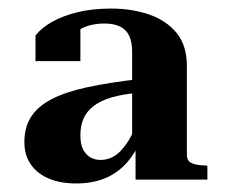

<svg xmlns="http://www.w3.org/2000/svg" viewBox="-20 -740 541 449"><path d="M305 -555V-523Q268 -520 242 -512.5Q216 -505 199.5 -492.5Q183 -480 175.5 -463Q168 -446 168 -424Q168 -402 174.5 -390Q181 -378 191.5 -372Q202 -366 215 -366Q242 -366 262 -387Q282 -408 294 -438L311 -417Q298 -384 277 -360Q256 -336 226.5 -323.5Q197 -311 158 -311Q121 -311 94 -322.5Q67 -334 52 -355.5Q37 -377 37 -408Q37 -442 52.5 -466.5Q68 -491 100.5 -508Q133 -525 184 -536Q235 -547 305 -555ZM297 -320V-396L289 -397V-618Q289 -642 282 -656.5Q275 -671 260.5 -678Q246 -685 224 -685Q207 -685 191 -681Q175 -677 163 -668.5Q151 -660 145 -649Q138 -661 139 -669Q140 -677 148 -682.5Q156 -688 168 -689V-597H63V-657Q77 -675 102 -689Q127 -703 161.5 -711.5Q196 -720 240 -720Q287 -720 327.5 -706.5Q368 -693 392.5 -663.5Q417 -634 417 -586V-378Q417 -363 429.5 -358Q442 -353 462 -353L465 -352V-320Z"/></svg>

Font: Roboto Serif 144pt SemiBold
Style: Regular
Weight: 600
Version: Version 1.008